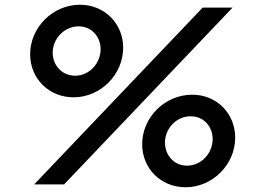

<svg xmlns="http://www.w3.org/2000/svg" viewBox="-20 -777 1090 809"><path d="M124 0H250L960 -745H834ZM107 -548C107 -447 185 -367 290 -367C404 -367 499 -463 499 -576C499 -677 421 -757 317 -757C203 -757 107 -662 107 -548ZM202 -555C202 -614 251 -666 311 -666C369 -666 404 -619 404 -570C404 -511 357 -458 297 -458C238 -458 202 -505 202 -555ZM579 -169C579 -68 657 12 762 12C876 12 971 -84 971 -197C971 -298 894 -378 790 -378C675 -378 579 -283 579 -169ZM675 -176C675 -234 722 -287 783 -287C841 -287 876 -241 876 -191C876 -132 829 -79 768 -79C711 -79 675 -126 675 -176Z"/></svg>

Font: Mluvka SemiBold
Style: Italic
Weight: 600
Italic angle: -8°
Designer: Modified by Jiří Krblich, Original typeface by Gumpita Rahayu
Foundry: Gumpita Rahayu & Jiří Krblich
Version: Version 2.000;Glyphs 3.1.1 (3134)